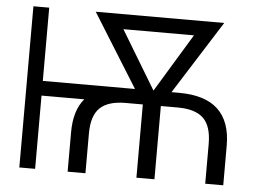

<svg xmlns="http://www.w3.org/2000/svg" viewBox="-50 -773 1144 839"><g transform="rotate(5 521.5 -353.5)"><path d="M63.5 -707H132.8V-385.7H537.1L336.9 -707H900.4L697.3 -385.7H731.4Q958 -385.7 958 -173.8V0H878.9V-173.8Q878.9 -252.9 843 -287.1Q807.1 -321.3 731.4 -321.3H656.2V0H577.1V-321.3H501Q425.8 -321.3 389.6 -287.1Q353.5 -252.9 353.5 -173.8V0H275.4V-173.8Q275.4 -269 320.3 -321.3H132.8V0H63.5ZM618.2 -385.7 773.4 -641.6H463.9Z"/></g></svg>

Font: Pretendard JP Light
Style: Regular
Weight: 300
Designer: Base glyphs from Inter by Rasmus Andersson; Hangeul glyphs from Noto Sans CJK(Source Han Sans) by Jang Soo-young and Kan
Foundry: Kil Hyung-jin
Version: Version 1.309